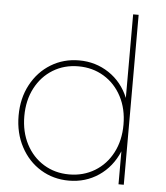

<svg xmlns="http://www.w3.org/2000/svg" viewBox="-56 -874 800 928"><g transform="rotate(5 343.5 -410.0)"><path d="M578.9 0H553.3V-160Q521.1 -83.3 457.2 -40Q393.3 3.3 312.2 3.3Q236.7 3.3 175.6 -33.9Q114.4 -71.1 78.9 -137.8Q43.3 -204.4 43.3 -288.9Q43.3 -373.3 78.9 -439.4Q114.4 -505.6 175.6 -542.8Q236.7 -580 312.2 -580Q392.2 -580 456.7 -537.2Q521.1 -494.4 552.2 -418.9V-824.4H578.9ZM552.2 -288.9Q552.2 -365.6 521.1 -425Q490 -484.4 435 -517.8Q380 -551.1 311.1 -551.1Q242.2 -551.1 187.8 -517.8Q133.3 -484.4 102.2 -425Q71.1 -365.6 71.1 -288.9Q71.1 -212.2 102.2 -152.8Q133.3 -93.3 187.8 -60Q242.2 -26.7 311.1 -26.7Q380 -26.7 435 -60Q490 -93.3 521.1 -152.8Q552.2 -212.2 552.2 -288.9Z"/></g></svg>

Font: Paperlogy 1 Thin
Style: Regular
Weight: 250
Designer: redesigned by Lee Juim, glyphs from Gmarket Sans & Montserrat
Foundry: PT&
Version: Version 1.001